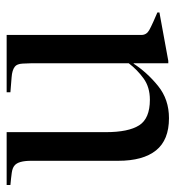

<svg xmlns="http://www.w3.org/2000/svg" viewBox="4 -516 516 563"><g transform="rotate(-90 261.5 -235.0)"><path d="M196 3Q132 3 101.5 -35Q71 -73 71 -146V-401Q71 -439 57 -450Q50 -456 36 -458Q22 -460 0 -462V-473H155V-182Q155 -116 175 -84.5Q195 -53 250 -53Q287 -53 312.5 -71.5Q338 -90 357 -115V-400Q357 -410 356 -426.5Q355 -443 347 -449Q337 -457 315.5 -458.5Q294 -460 272 -462V-473H440V-78Q440 -63 454 -55Q463 -50 478.5 -43Q494 -36 506 -31V-25L364 1H357V-100L356 -101Q330 -61 290.5 -29Q251 3 196 3Z"/></g></svg>

Font: Mulat Addis
Style: Regular
Weight: 400
Designer: Fasil fikreab
Version: Version 1.001; ttfautohint (v1.8.3)